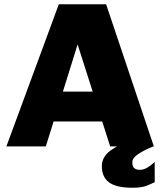

<svg xmlns="http://www.w3.org/2000/svg" viewBox="-20 -687 752 901"><path d="M10 0 256 -667H478L702 0H497L292 -642L398 -651L195 0ZM163 -117 197 -257H490L509 -117ZM601 194Q526 194 492 169Q458 144 458 93Q458 50 496.5 21Q535 -8 596 -31L700 0Q659 16 630 35Q601 54 601 74Q601 96 611 103Q621 110 636 110Q654 110 671.5 99.5Q689 89 706 73V168Q690 176 667 185Q644 194 601 194Z"/></svg>

Font: Maven Pro Black
Style: Regular
Weight: 900
Designer: Joe Prince
Foundry: Joe Prince
Version: Version 2.103